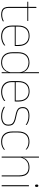

<svg xmlns="http://www.w3.org/2000/svg" viewBox="1334 -2038 714 3422"><g transform="rotate(90 1691.0 -327.0)"><path d="M241 9Q192.5 9 162 -5.2Q131.5 -19.5 117 -49Q102.5 -78.5 102.5 -123V-462.5H121V-124.5Q121 -65.5 148.5 -37Q176 -8.5 241.5 -8.5Q272.5 -8.5 302.8 -16.2Q333 -24 361 -40L358.5 -20Q335.5 -7 304.2 1Q273 9 241 9ZM352 -457H11V-473H354.5ZM120.5 -468H102.5V-614L122 -621.5Z M628 9.5Q536.5 9.5 486 -40.2Q435.5 -90 435.5 -180.5V-292.5Q435.5 -392.5 482.2 -444.8Q529 -497 618 -497Q676.5 -497 717.2 -473.5Q758 -450 779 -405.2Q800 -360.5 800 -296.5V-279.5Q800 -268.5 799.8 -257.5Q799.5 -246.5 798.5 -233H781.5Q781.5 -250.5 781.5 -266.5Q781.5 -282.5 781.5 -296Q781.5 -355.5 762.8 -396.5Q744 -437.5 707.5 -459Q671 -480.5 618 -480.5Q538 -480.5 496 -432.5Q454 -384.5 454 -292.5V-243.5V-239.5V-181Q454 -140 465.8 -108Q477.5 -76 500 -53.8Q522.5 -31.5 555 -19.8Q587.5 -8 628.5 -8Q676 -8 716 -22.8Q756 -37.5 791 -65L788.5 -43Q759 -19 718 -4.8Q677 9.5 628 9.5ZM792 -233H444V-249.5H792Z M1094.5 9.5Q1005.5 9.5 958 -43.8Q910.5 -97 910.5 -197V-289.5Q910.5 -389.5 958.2 -442.2Q1006 -495 1096 -495Q1146 -495 1186 -474.5Q1226 -454 1249.2 -417Q1272.5 -380 1273 -330H1279L1268 -313.5Q1265 -368.5 1240.8 -405Q1216.5 -441.5 1178.5 -460Q1140.5 -478.5 1095 -478.5Q1015 -478.5 972 -430.2Q929 -382 929 -289.5V-197Q929 -104.5 972 -55.8Q1015 -7 1096.5 -7Q1143 -7 1179.5 -26.5Q1216 -46 1239.5 -81Q1263 -116 1270 -162.5L1279 -144H1273.5Q1269 -101.5 1246 -66.8Q1223 -32 1184.5 -11.2Q1146 9.5 1094.5 9.5ZM1285 0H1266.5L1269 -130.5L1268 -138V-346.5L1268.5 -356L1266.5 -494.5V-664.5H1285Z M1617.5 9.5Q1526 9.5 1475.5 -40.2Q1425 -90 1425 -180.5V-292.5Q1425 -392.5 1471.8 -444.8Q1518.5 -497 1607.5 -497Q1666 -497 1706.8 -473.5Q1747.5 -450 1768.5 -405.2Q1789.5 -360.5 1789.5 -296.5V-279.5Q1789.5 -268.5 1789.2 -257.5Q1789 -246.5 1788 -233H1771Q1771 -250.5 1771 -266.5Q1771 -282.5 1771 -296Q1771 -355.5 1752.2 -396.5Q1733.5 -437.5 1697 -459Q1660.5 -480.5 1607.5 -480.5Q1527.5 -480.5 1485.5 -432.5Q1443.5 -384.5 1443.5 -292.5V-243.5V-239.5V-181Q1443.5 -140 1455.2 -108Q1467 -76 1489.5 -53.8Q1512 -31.5 1544.5 -19.8Q1577 -8 1618 -8Q1665.5 -8 1705.5 -22.8Q1745.5 -37.5 1780.5 -65L1778 -43Q1748.5 -19 1707.5 -4.8Q1666.5 9.5 1617.5 9.5ZM1781.5 -233H1433.5V-249.5H1781.5Z M2053.5 9.5Q1995 9.5 1953.2 -5.5Q1911.5 -20.5 1885.5 -37.5L1882.5 -59Q1917.5 -37 1958.8 -22.5Q2000 -8 2054.5 -8Q2123 -8 2162 -34.8Q2201 -61.5 2201 -113.5V-123.5Q2201 -157 2188.5 -179Q2176 -201 2143.5 -216.2Q2111 -231.5 2050.5 -243Q1989 -254.5 1953.5 -270Q1918 -285.5 1903.2 -310.5Q1888.5 -335.5 1888.5 -374.5V-379.5Q1888.5 -434.5 1927.8 -464.5Q1967 -494.5 2045.5 -494.5Q2101.5 -494.5 2141.2 -480Q2181 -465.5 2204.5 -447.5L2207.5 -427Q2177 -449 2137.8 -463.2Q2098.5 -477.5 2045 -477.5Q1998 -477.5 1967.5 -465.8Q1937 -454 1922 -432Q1907 -410 1907 -379.5V-374.5Q1907 -339.5 1920.2 -318.2Q1933.5 -297 1966 -284Q1998.5 -271 2055 -260Q2119 -248 2154.8 -231.2Q2190.5 -214.5 2205 -188.8Q2219.5 -163 2219.5 -124.5V-113.5Q2219.5 -54 2175.8 -22.2Q2132 9.5 2053.5 9.5Z M2504.5 9.5Q2414.5 9.5 2368.8 -43.5Q2323 -96.5 2323 -196V-290.5Q2323 -389.5 2368.8 -442.2Q2414.5 -495 2504.5 -495Q2539.5 -495 2566 -487.5Q2592.5 -480 2611.8 -469.2Q2631 -458.5 2643 -447.5L2645.5 -426Q2622.5 -447.5 2588.2 -462.8Q2554 -478 2504 -478Q2424 -478 2382.8 -429.8Q2341.5 -381.5 2341.5 -290.5V-196.5Q2341.5 -105.5 2382.8 -56.8Q2424 -8 2505.5 -8Q2557.5 -8 2592 -23.8Q2626.5 -39.5 2649.5 -60.5L2646.5 -38.5Q2627 -21.5 2592.8 -6Q2558.5 9.5 2504.5 9.5Z M3124.5 0H3106V-310Q3106 -363 3091.8 -400.5Q3077.5 -438 3045.5 -458.2Q3013.5 -478.5 2960 -478.5Q2910 -478.5 2873.5 -458.8Q2837 -439 2815 -404.5Q2793 -370 2786 -325.5L2775 -344H2782.5Q2787 -385 2808.8 -419.2Q2830.5 -453.5 2868.8 -474.2Q2907 -495 2961 -495Q3021.5 -495 3057.2 -472.8Q3093 -450.5 3108.8 -409.2Q3124.5 -368 3124.5 -311ZM2789.5 0H2771V-664.5H2789.5V-495.5L2787.5 -357L2789.5 -354Z M3299.5 0H3281V-485.5H3299.5ZM3290.5 -594.5Q3280 -594.5 3274.5 -601.2Q3269 -608 3269 -622V-626.5Q3269 -640 3274.5 -646.8Q3280 -653.5 3290.5 -653.5Q3301 -653.5 3306.2 -646.8Q3311.5 -640 3311.5 -626.5V-622Q3311.5 -608 3306.2 -601.2Q3301 -594.5 3290.5 -594.5Z"/></g></svg>

Font: Anek Devanagari Medium Thin
Style: Regular
Weight: 250
Version: Version 1.003